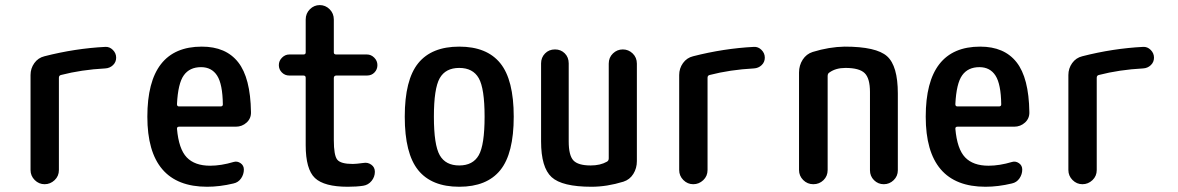

<svg xmlns="http://www.w3.org/2000/svg" viewBox="-20 -710 4540 740"><path d="M97.7 -54.7V-420.9Q97.7 -446.3 112.3 -466.8Q127 -487.3 151.4 -493.2Q269.5 -523.4 385.7 -529.3Q402.3 -530.3 415 -517.6Q427.7 -504.9 427.7 -487.8Q427.7 -470.7 415.5 -459Q403.3 -447.3 385.7 -446.3Q293.9 -441.4 214.8 -420.9Q207 -418.9 207 -410.2V-54.7Q207 -31.2 190.4 -15.6Q173.8 0 151.9 0Q129.9 0 113.8 -16.1Q97.7 -32.2 97.7 -54.7Z M754.9 -451.2Q710.9 -451.2 688.5 -419.9Q666 -388.7 662.1 -308.6Q662.1 -299.8 669.9 -299.8H830.1Q838.9 -299.8 838.9 -307.6Q837.9 -385.7 816.9 -418.5Q795.9 -451.2 754.9 -451.2ZM778.3 9.8Q547.9 9.8 547.9 -260.3Q547.9 -530.3 757.8 -530.3Q850.6 -530.3 897.9 -470.2Q945.3 -410.2 947.3 -278.3Q948.2 -253.9 930.7 -237.8Q913.1 -221.7 888.7 -221.7H669.9Q662.1 -221.7 662.1 -213.9Q668.9 -135.7 699.7 -103.5Q730.5 -71.3 790 -71.3Q832 -71.3 880.9 -85.9Q894.5 -89.8 907.2 -81.1Q919.9 -72.3 919.9 -56.6Q919.9 -38.1 909.2 -22.5Q898.4 -6.8 879.9 -2.9Q827.1 9.8 778.3 9.8Z M1094.7 -418.9Q1078.1 -418.9 1066.4 -430.7Q1054.7 -442.4 1054.7 -459Q1054.7 -475.6 1066.9 -487.8Q1079.1 -500 1094.7 -500H1149.4Q1158.2 -500 1158.2 -507.8V-634.8Q1158.2 -658.2 1174.3 -674.3Q1190.4 -690.4 1212.4 -690.4Q1234.4 -690.4 1250.5 -674.3Q1266.6 -658.2 1266.6 -634.8V-507.8Q1266.6 -500 1276.4 -500H1394.5Q1410.2 -500 1422.4 -487.8Q1434.6 -475.6 1434.6 -459Q1434.6 -442.4 1423.3 -430.7Q1412.1 -418.9 1394.5 -418.9H1276.4Q1267.6 -418.9 1266.6 -410.2V-169.9Q1266.6 -111.3 1279.8 -94.7Q1293 -78.1 1339.8 -78.1Q1352.5 -78.1 1380.9 -82Q1397.5 -85 1411.1 -75.2Q1424.8 -65.4 1424.8 -47.9Q1424.8 -28.3 1412.1 -12.7Q1399.4 2.9 1379.9 5.9Q1354.5 9.8 1320.3 9.8Q1229.5 9.8 1193.8 -23.9Q1158.2 -57.6 1158.2 -150.4V-410.2Q1158.2 -418.9 1149.4 -418.9Z M1825.2 -408.7Q1802.7 -448.2 1750 -448.2Q1697.3 -448.2 1674.8 -408.7Q1652.3 -369.1 1652.3 -260.3Q1652.3 -151.4 1674.8 -111.8Q1697.3 -72.3 1750 -72.3Q1802.7 -72.3 1825.2 -111.8Q1847.7 -151.4 1847.7 -260.3Q1847.7 -369.1 1825.2 -408.7ZM1908.2 -54.2Q1856.4 9.8 1750 9.8Q1643.6 9.8 1591.8 -54.2Q1540 -118.2 1540 -260.3Q1540 -402.3 1591.8 -466.3Q1643.6 -530.3 1750 -530.3Q1856.4 -530.3 1908.2 -466.3Q1960 -402.3 1960 -260.3Q1960 -118.2 1908.2 -54.2Z M2259.8 9.8Q2146.5 9.8 2106 -27.3Q2065.4 -64.5 2065.4 -165V-465.8Q2065.4 -488.3 2080.6 -503.9Q2095.7 -519.5 2119.1 -519.5Q2141.6 -519.5 2156.7 -504.4Q2171.9 -489.3 2171.9 -465.8V-165Q2171.9 -111.3 2189.9 -91.8Q2208 -72.3 2256.8 -72.3Q2293.9 -72.3 2319.3 -86.9Q2326.2 -90.8 2326.2 -99.6V-464.8Q2326.2 -488.3 2342.3 -503.9Q2358.4 -519.5 2380.4 -519.5Q2402.3 -519.5 2418.5 -503.9Q2434.6 -488.3 2434.6 -464.8V-88.9Q2434.6 -61.5 2420.9 -39.6Q2407.2 -17.6 2382.8 -9.8Q2319.3 9.8 2259.8 9.8Z M2597.7 -54.7V-420.9Q2597.7 -446.3 2612.3 -466.8Q2627 -487.3 2651.4 -493.2Q2769.5 -523.4 2885.7 -529.3Q2902.3 -530.3 2915 -517.6Q2927.7 -504.9 2927.7 -487.8Q2927.7 -470.7 2915.5 -459Q2903.3 -447.3 2885.7 -446.3Q2793.9 -441.4 2714.8 -420.9Q2707 -418.9 2707 -410.2V-54.7Q2707 -31.2 2690.4 -15.6Q2673.8 0 2651.9 0Q2629.9 0 2613.8 -16.1Q2597.7 -32.2 2597.7 -54.7Z M3059.6 -54.7V-430.7Q3059.6 -458 3073.7 -480Q3087.9 -502 3112.3 -509.8Q3175.8 -529.3 3235.4 -530.3Q3357.4 -530.3 3398.9 -493.2Q3440.4 -456.1 3440.4 -349.6V-53.7Q3440.4 -31.2 3424.3 -15.6Q3408.2 0 3386.2 0Q3364.3 0 3348.6 -15.6Q3333 -31.2 3333 -53.7V-355.5Q3333 -408.2 3312.5 -428.2Q3292 -448.2 3238.3 -448.2Q3201.2 -448.2 3176.8 -430.7Q3169.9 -426.8 3169.9 -417V-54.7Q3169.9 -31.2 3153.8 -15.6Q3137.7 0 3114.7 0Q3091.8 0 3075.7 -16.1Q3059.6 -32.2 3059.6 -54.7Z M3754.9 -451.2Q3710.9 -451.2 3688.5 -419.9Q3666 -388.7 3662.1 -308.6Q3662.1 -299.8 3669.9 -299.8H3830.1Q3838.9 -299.8 3838.9 -307.6Q3837.9 -385.7 3816.9 -418.5Q3795.9 -451.2 3754.9 -451.2ZM3778.3 9.8Q3547.9 9.8 3547.9 -260.3Q3547.9 -530.3 3757.8 -530.3Q3850.6 -530.3 3897.9 -470.2Q3945.3 -410.2 3947.3 -278.3Q3948.2 -253.9 3930.7 -237.8Q3913.1 -221.7 3888.7 -221.7H3669.9Q3662.1 -221.7 3662.1 -213.9Q3668.9 -135.7 3699.7 -103.5Q3730.5 -71.3 3790 -71.3Q3832 -71.3 3880.9 -85.9Q3894.5 -89.8 3907.2 -81.1Q3919.9 -72.3 3919.9 -56.6Q3919.9 -38.1 3909.2 -22.5Q3898.4 -6.8 3879.9 -2.9Q3827.1 9.8 3778.3 9.8Z M4097.7 -54.7V-420.9Q4097.7 -446.3 4112.3 -466.8Q4127 -487.3 4151.4 -493.2Q4269.5 -523.4 4385.7 -529.3Q4402.3 -530.3 4415 -517.6Q4427.7 -504.9 4427.7 -487.8Q4427.7 -470.7 4415.5 -459Q4403.3 -447.3 4385.7 -446.3Q4293.9 -441.4 4214.8 -420.9Q4207 -418.9 4207 -410.2V-54.7Q4207 -31.2 4190.4 -15.6Q4173.8 0 4151.9 0Q4129.9 0 4113.8 -16.1Q4097.7 -32.2 4097.7 -54.7Z"/></svg>

Font: Rounded Mgen+ 1mn medium
Style: Regular
Weight: 500
Designer: [Source Han Sans]
Ryoko NISHIZUKA  (kana & ideographs); Paul D. Hunt (Latin, Greek & Cyrillic); Wenlong ZHANG  (bopomofo
Version: Version 1.059.20150602